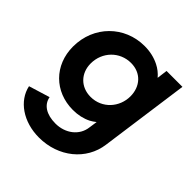

<svg xmlns="http://www.w3.org/2000/svg" viewBox="-207 -702 1068 1068"><g transform="rotate(45 327.0 -168.0)"><path d="M266 220C419 220 540 121 558 -16L631 -544H506L498 -482C481 -502 461 -518 437 -530C403 -547 365 -556 322 -556C165 -556 42 -435 42 -272C42 -126 147 -22 291 -22C331 -22 367 -30 399 -46C410 -52 421 -59 432 -68L425 -20C417 52 353 100 276 100C204 100 158 70 149 19L25 57C45 152 142 220 266 220ZM309 -143C231 -143 178 -199 178 -275C178 -366 247 -436 335 -436C414 -436 464 -379 464 -302C464 -217 400 -143 309 -143Z"/></g></svg>

Font: Plus Jakarta Sans
Style: Bold Italic
Weight: 700
Italic angle: -8°
Designer: Gumpita Rahayu
Foundry: Tokotype
Version: Version 2.071;gftools[0.9.30]